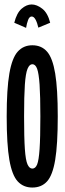

<svg xmlns="http://www.w3.org/2000/svg" viewBox="-20 -830 290 861"><path d="M125 11Q85 11 59.5 -16.5Q34 -44 22 -113Q10 -182 10 -308Q10 -431 22 -500.5Q34 -570 59.5 -598.5Q85 -627 125 -627Q166 -627 191 -598.5Q216 -570 227.5 -500.5Q239 -431 239 -308Q239 -182 227.5 -113Q216 -44 191 -16.5Q166 11 125 11ZM125 -74Q139 -74 146.5 -92.5Q154 -111 157.5 -161.5Q161 -212 161 -308Q161 -400 157.5 -450.5Q154 -501 146.5 -521.5Q139 -542 125 -542Q112 -542 103.5 -521.5Q95 -501 91.5 -450.5Q88 -400 88 -308Q88 -212 91.5 -161.5Q95 -111 103.5 -92.5Q112 -74 125 -74ZM97 -705 44 -728Q55 -772 77 -791Q99 -810 122 -810Q145 -810 169.5 -791Q194 -772 205 -728L152 -706Q147 -728 139.5 -742Q132 -756 122 -756Q112 -756 106 -740.5Q100 -725 97 -705Z"/></svg>

Font: Inconsolata UltraCondensed ExtraBold
Style: Regular
Weight: 800
Width: 1
Monospace: yes
Designer: Raph Levien, Cyreal, Brenton Simpson
Foundry: Raph Levien, Cyreal, Google
Version: Version 3.001; ttfautohint (v1.8.2.53-6de2)